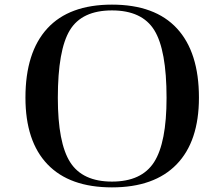

<svg xmlns="http://www.w3.org/2000/svg" viewBox="-20 -790 970 830"><path d="M464 -770Q279 -770 184.5 -667Q90 -564 90 -368Q90 -179 185.5 -79.5Q281 20 464 20Q647 20 743.5 -79.5Q840 -179 840 -368Q840 -564 745 -667Q650 -770 464 -770ZM700 -367Q700 -173 646 -89Q592 -5 464 -5Q337 -5 283.5 -88.5Q230 -172 230 -367Q230 -574 282 -659.5Q334 -745 464 -745Q594 -745 647 -659.5Q700 -574 700 -367Z"/></svg>

Font: Solide Mirage
Style: Mono
Weight: 400
Width: 6
Designer: Jérémy Landes
Foundry: Velvetyne Type Foundry
Version: Version 1.1